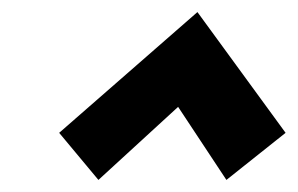

<svg xmlns="http://www.w3.org/2000/svg" viewBox="-20 -687 493 318"><path d="M143 -389 78 -467 307 -667 453 -467 355 -389 275 -510Z"/></svg>

Font: Ysabeau ExtraBold
Style: Italic
Weight: 800
Italic angle: -12°
Designer: Christian Thalmann (Catharsis Fonts)
Version: Version 2.002